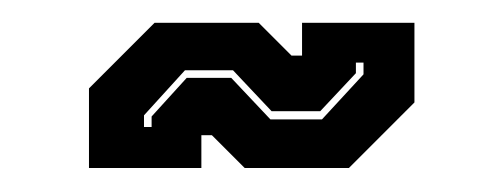

<svg xmlns="http://www.w3.org/2000/svg" viewBox="-20 -398 430 164"><path d="M56 -254.5V-322.5L112 -378.5H201L229 -350.5H238V-378.5H334V-310.5L278 -254.5H189L161 -282.5H152V-254.5ZM103 -289.5H109.5V-298.5L139.5 -331.5H177.5L211 -296H255L290.5 -334.5V-344.5H284V-335.5L253.5 -303H212L179 -338H138L103 -299.5Z"/></svg>

Font: Tourney Thin ExtraBold
Style: Regular
Weight: 800
Version: Version 1.015